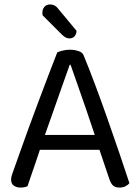

<svg xmlns="http://www.w3.org/2000/svg" viewBox="-20 -837 632 865"><path d="M298 -545H294Q279 -503 258.5 -445Q238 -387 216.5 -325.5Q195 -264 176 -211L171 -196Q165 -178 156 -151Q147 -124 137 -94.5Q127 -65 118 -39.5Q109 -14 104 2Q97 5 89.5 6.5Q82 8 71 8Q55 8 42.5 -0.5Q30 -9 30 -28Q30 -37 33 -46.5Q36 -56 40 -67Q52 -101 69.5 -150Q87 -199 108 -257Q129 -315 152 -376Q175 -437 197 -495Q219 -553 238 -601Q246 -605 262 -609Q278 -613 295 -613Q315 -613 333.5 -607Q352 -601 357 -587Q381 -529 408.5 -455.5Q436 -382 464 -302.5Q492 -223 517.5 -148Q543 -73 563 -12Q556 -3 544.5 2.5Q533 8 519 8Q500 8 490 -0.5Q480 -9 473 -29L418 -192L410 -220Q390 -281 368.5 -343Q347 -405 328.5 -458Q310 -511 298 -545ZM132 -162 158 -229H437L453 -162ZM260 -680 172 -768Q171 -772 171 -775Q171 -778 171 -780Q171 -796 180.5 -806.5Q190 -817 205 -817Q228 -817 241 -799L325 -698Q324 -682 315.5 -673Q307 -664 293 -664Q283 -664 275.5 -668.5Q268 -673 260 -680Z"/></svg>

Font: Baloo Tammudu 2
Style: Regular
Weight: 400
Designer: Maithili Shingre, Omkar Shende and Ek Type
Foundry: Ek Type
Version: Version 1.700